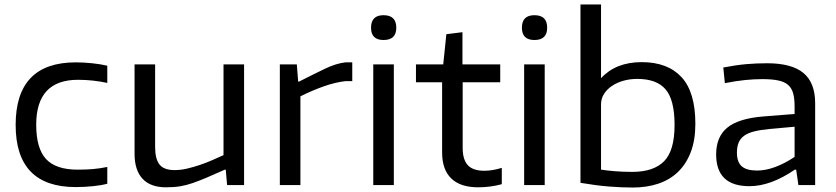

<svg xmlns="http://www.w3.org/2000/svg" viewBox="-20 -828 3742 859"><path d="M319 9Q50 9 50 -269Q50 -549 319 -549Q354 -549 392.5 -545Q431 -541 460 -534V-457Q395 -471 329 -471Q142 -471 142 -270Q142 -164 186 -116.5Q230 -69 327 -69Q365 -69 395 -71.5Q425 -74 460 -81V-6Q435 1 396 5Q357 9 319 9Z M723 10Q653 10 617.5 -28.5Q582 -67 582 -140V-540H674V-171Q674 -116 694 -91.5Q714 -67 761 -67Q788 -67 816 -73.5Q844 -80 872.5 -89.5Q901 -99 928.5 -111Q956 -123 980 -134V-540H1072V0H996L990 -69H986Q939 -48 905 -33.5Q871 -19 842 -9Q813 1 785.5 5.5Q758 10 723 10Z M1232 -540H1308L1314 -463H1318Q1387 -498 1435 -521Q1483 -544 1525 -549H1556V-465H1526Q1480 -460 1428 -441.5Q1376 -423 1324 -397V0H1232Z M1696 -649Q1640 -649 1640 -704Q1640 -760 1696 -760Q1753 -760 1753 -704Q1753 -649 1696 -649ZM1650 -540H1742V0H1650Z M2119 10Q2040 10 1999 -29.5Q1958 -69 1958 -146V-460H1841V-540H1963L1977 -675L2049 -684V-540H2218V-460H2050V-166Q2050 -114 2073 -89Q2096 -64 2147 -64Q2183 -64 2225 -77V-4Q2174 10 2119 10Z M2371 -649Q2315 -649 2315 -704Q2315 -760 2371 -760Q2428 -760 2428 -704Q2428 -649 2371 -649ZM2325 -540H2417V0H2325Z M2811 11Q2761 11 2704.5 6.5Q2648 2 2577 -10V-808H2669V-478Q2735 -550 2851 -550Q2967 -550 3029 -483Q3091 -416 3091 -274Q3091 -201 3070.5 -147.5Q3050 -94 3013 -58.5Q2976 -23 2924.5 -6Q2873 11 2811 11ZM2809 -59Q2904 -59 2951 -106.5Q2998 -154 2998 -269Q2998 -381 2958 -428Q2918 -475 2831 -475Q2799 -475 2770 -467Q2741 -459 2718.5 -444Q2696 -429 2682.5 -408Q2669 -387 2669 -361V-69Q2695 -65 2731 -62Q2767 -59 2809 -59Z M3333 5Q3184 5 3184 -137Q3184 -216 3234 -257Q3284 -298 3395 -307L3535 -318V-351Q3535 -387 3528.5 -410.5Q3522 -434 3506 -448Q3490 -462 3462 -468Q3434 -474 3391 -474Q3354 -474 3314 -470Q3274 -466 3223 -456L3216 -526Q3273 -537 3318.5 -541Q3364 -545 3412 -545Q3522 -545 3574.5 -501.5Q3627 -458 3627 -366V0H3552L3542 -69H3536Q3428 5 3333 5ZM3367 -65Q3405 -65 3447.5 -80.5Q3490 -96 3535 -126V-261L3423 -251Q3382 -247 3354 -240Q3326 -233 3309 -220.5Q3292 -208 3284.5 -189.5Q3277 -171 3277 -145Q3277 -103 3298.5 -84Q3320 -65 3367 -65Z"/></svg>

Font: Encode Sans Wide
Style: Regular
Weight: 400
Designer: Pablo Impallari, Andres Torresi
Foundry: Pablo Impallari, Andres Torresi
Version: Version 1.000; ttfautohint (v1.00) -l 8 -r 50 -G 200 -x 14 -